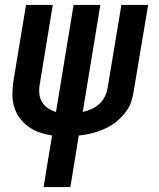

<svg xmlns="http://www.w3.org/2000/svg" viewBox="-20 -550 640 775"><path d="M156 205 190 -3Q165 -7 140 -15.5Q115 -24 95 -38.5Q75 -53 60 -73Q45 -93 37.5 -117.5Q30 -142 30 -168.5Q30 -195 34 -222L85 -530H193L140 -207Q137 -189 139 -170.5Q141 -152 150 -137.5Q159 -123 174 -113Q189 -103 206 -98L277 -530H385L314 -98Q331 -102 348.5 -109.5Q366 -117 380 -129.5Q394 -142 402.5 -159Q411 -176 414 -193L470 -530H578L519 -178Q516 -160 510.5 -142Q505 -124 494.5 -108Q484 -92 470 -77.5Q456 -63 440 -51.5Q424 -40 406.5 -32Q389 -24 371 -18Q353 -12 335 -8.5Q317 -5 298 -3L264 205Z"/></svg>

Font: Iosevka Curly SmBdExObl
Style: Regular
Weight: 600
Width: 7
Italic angle: -9°
Monospace: yes
Designer: Belleve Invis
Foundry: Belleve Invis
Version: Version 11.1.0; ttfautohint (v1.8.3)